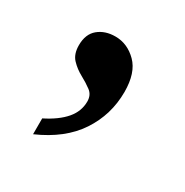

<svg xmlns="http://www.w3.org/2000/svg" viewBox="-72 -708 344 357"><g transform="rotate(30 99.5 -530.0)"><path d="M40 -413V-447Q68 -461 82.5 -478Q97 -495 97 -516Q97 -530 87 -537.5Q77 -545 64 -552Q51 -559 41 -569.5Q31 -580 31 -599Q31 -623 45.5 -635Q60 -647 82 -647Q108 -647 128 -627Q148 -607 148 -566Q148 -517 121.5 -477Q95 -437 40 -413Z"/></g></svg>

Font: Noto Serif Hebrew Light
Style: Regular
Weight: 300
Version: Version 2.003